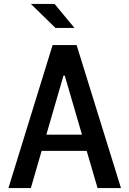

<svg xmlns="http://www.w3.org/2000/svg" viewBox="-20 -960 660 980"><path d="M597.5 0 371 -730H248.5L23 0H137.5L192.5 -190H422.5L478 0ZM137.5 -940 263 -817.5H360L258.5 -940ZM216.5 -272.5 304 -574H310.5L398.5 -272.5Z"/></svg>

Font: Monaspace Argon Medium
Style: Regular
Weight: 500
Designer: Riley Cran & the Lettermatic Team
Foundry: Lettermatic
Version: Version 1.000 (Monaspace Argon)